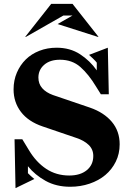

<svg xmlns="http://www.w3.org/2000/svg" viewBox="-20 -955 685 990"><path d="M597 -211Q597 -162 577 -121.5Q557 -81 523 -52.5Q489 -24 442 -8Q395 8 342 8Q270 8 215 -22.5Q160 -53 124 -98V-62Q126 -59 139 -47.5Q152 -36 157 -32L60 15L55 -237H95L129 -181Q166 -119 218 -84.5Q270 -50 337 -50Q394 -50 427.5 -77.5Q461 -105 461 -151Q461 -185 437 -208Q413 -231 373 -244L200 -303Q126 -328 88 -378Q50 -428 50 -494Q50 -541 67 -580.5Q84 -620 113 -648.5Q142 -677 183 -693Q224 -709 272 -709Q341 -709 392.5 -675.5Q444 -642 479 -592V-632Q475 -638 458.5 -654Q442 -670 439 -672L536 -709L541 -469H500L475 -509Q437 -572 394.5 -609.5Q352 -647 289 -647Q238 -647 208 -621Q178 -595 178 -555Q178 -523 197.5 -500.5Q217 -478 253 -465L444 -400Q516 -375 556.5 -327Q597 -279 597 -211ZM114 -765H110L244 -935H354L488 -765H484L277 -831L354 -875H307Z"/></svg>

Font: Redaction
Style: Bold
Weight: 700
Designer: Jeremy Mickel / Forest Young
Foundry: MCKL
Version: Version 2.001; Redaction Bold